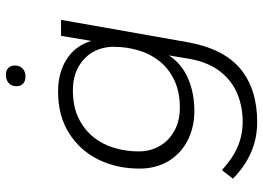

<svg xmlns="http://www.w3.org/2000/svg" viewBox="-140 -556 888 648"><g transform="rotate(-90 304.0 -232.0)"><path d="M216 192Q161 192 113 171Q65 150 25 110L54 73Q93 109 132.5 126Q172 143 217 143Q268 143 311.5 125Q355 107 386 68Q417 29 429 -34L441 -106Q412 -62 362.5 -41Q313 -20 254 -20Q198 -20 153.5 -43Q109 -66 84 -108Q59 -150 59 -205Q59 -282 89.5 -344Q120 -406 178.5 -443Q237 -480 319 -480Q382 -480 427.5 -451.5Q473 -423 490 -368L507 -470H561L486 -45Q464 79 395.5 135.5Q327 192 216 192ZM265 -69Q318 -69 357 -87.5Q396 -106 421 -137Q446 -168 458 -208.5Q470 -249 470 -292Q470 -332 452 -363Q434 -394 401 -412Q368 -430 323 -430Q269 -430 230.5 -411.5Q192 -393 166.5 -362Q141 -331 129 -291Q117 -251 117 -208Q117 -169 135 -137.5Q153 -106 186.5 -87.5Q220 -69 265 -69ZM369 -590Q354 -590 345.5 -598.5Q337 -607 337 -620Q337 -637 347.5 -646.5Q358 -656 376 -656Q391 -656 399 -647.5Q407 -639 407 -626Q407 -610 397 -600Q387 -590 369 -590Z"/></g></svg>

Font: Gantari Light
Style: Italic
Weight: 300
Italic angle: -10°
Version: Version 1.000